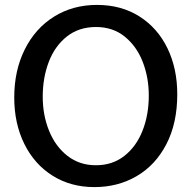

<svg xmlns="http://www.w3.org/2000/svg" viewBox="-20 -722 781 782"><path d="M38 -325Q38 -435 81 -521Q124 -607 200.5 -654.5Q277 -702 375 -702Q474 -702 548 -655Q622 -608 662 -525.5Q702 -443 702 -338Q702 -220 657.5 -134.5Q613 -49 536.5 -4.5Q460 40 365 40H364Q268 40 194 -6.5Q120 -53 79 -136Q38 -219 38 -325ZM586 -333Q586 -406 561.5 -469.5Q537 -533 488.5 -572.5Q440 -612 371 -612Q301 -612 252 -573Q203 -534 178.5 -469.5Q154 -405 154 -328Q154 -253 180 -189Q206 -125 255 -87Q304 -49 370 -49H371Q438 -49 486.5 -87Q535 -125 560.5 -189.5Q586 -254 586 -333Z"/></svg>

Font: Gmarket Sans TTF Medium
Style: Regular
Weight: 500
Designer: Creative Director : Sungho Lee; Art Director : Kiwoong Choi; Project Manager : Sori Yang, Jongwook Yoon; Font Designer :
Foundry: Sandoll Inc.
Version: Version 1.000;hotconv 1.0.109;makeotfexe 2.5.65596